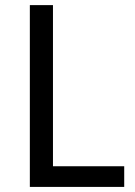

<svg xmlns="http://www.w3.org/2000/svg" viewBox="-20 -734 531 754"><path d="M97.2 0V-713.9H188V-81.1H467.8V0Z"/></svg>

Font: Droid Sans
Style: Regular
Weight: 400
Version: Version 1.00 build 113